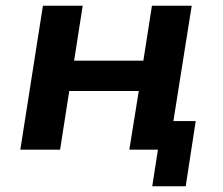

<svg xmlns="http://www.w3.org/2000/svg" viewBox="-20 -523 779 671"><path d="M512 128 532 0H432L465 -205H222L190 0H51L130 -503H269L239 -311H481L511 -503H650L586 -100H664L629 128Z"/></svg>

Font: Nunito Sans 6pt
Style: Bold Italic
Weight: 700
Italic angle: -9°
Version: Version 3.101;gftools[0.9.27]